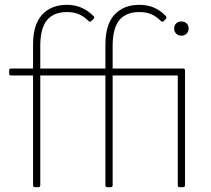

<svg xmlns="http://www.w3.org/2000/svg" viewBox="-20 -776 875 796"><path d="M125 0Q117 0 117 -8V-463H26Q18 -463 18 -471V-484Q18 -492 26 -492H117V-591Q117 -674 154.5 -715Q192 -756 258 -756Q322 -756 368 -709Q374 -704 367 -697L359 -689Q353 -683 347 -689Q327 -709 306 -717.5Q285 -726 258 -726Q202 -726 174.5 -692Q147 -658 147 -586V-492H417V-591Q417 -674 454.5 -715Q492 -756 558 -756Q624 -756 668 -709Q673 -703 667 -697L659 -689Q653 -683 647 -689Q627 -709 606 -717.5Q585 -726 558 -726Q502 -726 474.5 -692Q447 -658 447 -586V-492H739Q747 -492 747 -484V-8Q747 0 739 0H725Q717 0 717 -8V-463H447V-8Q447 0 439 0H425Q417 0 417 -8V-463H147V-8Q147 0 139 0ZM702 -658Q702 -671 710.5 -679Q719 -687 732 -687Q745 -687 753.5 -679Q762 -671 762 -658Q762 -645 753.5 -636.5Q745 -628 732 -628Q719 -628 710.5 -636.5Q702 -645 702 -658Z"/></svg>

Font: LINE Seed Sans KR Thin
Style: Regular
Weight: 250
Designer: LINE BX Design & Sandoll Inc & Dalton Maag Ltd
Foundry: Sandoll Inc.
Version: Version 1.000